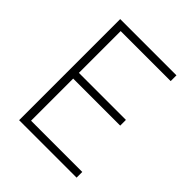

<svg xmlns="http://www.w3.org/2000/svg" viewBox="-202 -852 977 977"><g transform="rotate(45 286.5 -364.0)"><path d="M97.2 0V-727.5H502V-686H142.1V-385.3H480.5V-344.2H142.1V-41H510.7V0Z"/></g></svg>

Font: Inter Tight ExtraLight
Style: Regular
Weight: 250
Designer: Rasmus Andersson
Foundry: rsms
Version: Version 3.004